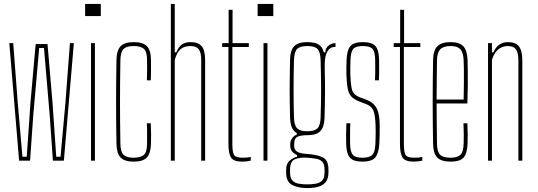

<svg xmlns="http://www.w3.org/2000/svg" viewBox="-20 -820 2744 980"><path d="M77.5 0 27.5 -600H47.5L70.5 -296L94.5 -20H116.5L135.5 -296L162 -595H222.5L248 -296L267 -20H289L314 -296L337 -600H357L306 0H250L234 -228L204.5 -575H180L149.5 -228L133.5 0Z M414.5 -738V-800H494.5V-738ZM444.5 0V-600H464.5V0Z M729.5 -410Q730.5 -431 730.8 -449Q731 -467 730.8 -483Q730.5 -499 730.5 -514Q730.5 -556 714.5 -570.5Q698.5 -585 662.5 -585Q626.5 -585 611 -570.5Q595.5 -556 594.5 -514Q593.5 -450.5 593 -399Q592.5 -347.5 592.5 -299.5Q592.5 -251.5 593 -200Q593.5 -148.5 594.5 -85Q595.5 -44 611 -29.5Q626.5 -15 662.5 -15Q698.5 -15 714.5 -29.5Q730.5 -44 730.5 -85Q730.5 -108.5 730.8 -134Q731 -159.5 729.5 -191H749.5Q751 -159 751.2 -133Q751.5 -107 750.5 -85Q749 -37 729.5 -16Q710 5 662.5 5Q615.5 5 595.5 -16Q575.5 -37 574.5 -85Q573.5 -138.5 573 -192.2Q572.5 -246 572.5 -299.5Q572.5 -353 573 -406.8Q573.5 -460.5 574.5 -514Q575.5 -563 595.5 -584Q615.5 -605 662.5 -605Q710 -605 730.2 -584Q750.5 -563 750.5 -514Q750.5 -493 750.8 -467.8Q751 -442.5 749.5 -410Z M852 0V-800H872V-553H880Q891.5 -581 908.5 -593Q925.5 -605 953 -605Q992 -605 1009.5 -584Q1027 -563 1027 -514V0H1007V-514Q1007 -552.5 994.2 -568.8Q981.5 -585 953 -585Q920 -585 901.2 -568.8Q882.5 -552.5 872 -514V0Z M1217 5Q1172 5 1159 -16Q1146 -37 1146 -85V-580H1114V-600H1147V-770H1167V-600H1250V-580H1166V-85Q1166 -44 1174.5 -29.5Q1183 -15 1219 -15Q1235 -15 1242.2 -16Q1249.5 -17 1260 -19V0Q1250.5 2 1239.5 3.5Q1228.5 5 1217 5Z M1295 -738V-800H1375V-738ZM1325 0V-600H1345V0Z M1548.5 140Q1501.5 140 1471 124Q1440.5 108 1440.5 60Q1440.5 56 1440.5 52.8Q1440.5 49.5 1440.5 46Q1440.5 14.5 1459.5 -1Q1478.5 -16.5 1496.5 -20V-28Q1478.5 -37 1470 -48.2Q1461.5 -59.5 1461.5 -76Q1461.5 -78.5 1461.5 -80.2Q1461.5 -82 1461.5 -84Q1461.5 -103.5 1472.5 -116.8Q1483.5 -130 1494.5 -132V-141Q1477.5 -151 1469.5 -170.2Q1461.5 -189.5 1460.5 -220Q1459.5 -262.5 1459 -295.2Q1458.5 -328 1458.5 -359.5Q1458.5 -391 1459 -427.5Q1459.5 -464 1460.5 -514Q1461 -546.5 1469.8 -566.5Q1478.5 -586.5 1497.8 -595.8Q1517 -605 1548.5 -605Q1586 -605 1606 -593Q1626 -581 1632.5 -553H1640.5Q1640.5 -573.5 1656.5 -586.8Q1672.5 -600 1692.5 -600V-580H1685.5Q1664.5 -580 1651 -557.2Q1637.5 -534.5 1637.5 -491V-468Q1638.5 -430.5 1638.8 -400.8Q1639 -371 1639 -343.8Q1639 -316.5 1638.2 -286.8Q1637.5 -257 1636.5 -220Q1635.5 -188 1626.8 -168.2Q1618 -148.5 1599 -139.2Q1580 -130 1548.5 -130Q1518 -130 1499.8 -122.5Q1481.5 -115 1481.5 -84V-76Q1481.5 -61.5 1488.8 -52.8Q1496 -44 1510.8 -39.8Q1525.5 -35.5 1548.5 -34Q1598 -31 1627.2 -17Q1656.5 -3 1656.5 46Q1656.5 49.5 1656.5 52.8Q1656.5 56 1656.5 60Q1656.5 92 1642.8 109.2Q1629 126.5 1604.5 133.2Q1580 140 1548.5 140ZM1548.5 121Q1572.5 121 1592.5 117.5Q1612.5 114 1624.5 101.2Q1636.5 88.5 1636.5 61Q1636.5 57 1636.5 53.2Q1636.5 49.5 1636.5 46Q1636.5 17.5 1624.8 5.5Q1613 -6.5 1593 -9.8Q1573 -13 1548.5 -15Q1512 -18 1486.2 -7.5Q1460.5 3 1460.5 46Q1460.5 49.5 1460.5 53.2Q1460.5 57 1460.5 61Q1460.5 88.5 1472.5 101.2Q1484.5 114 1504.5 117.5Q1524.5 121 1548.5 121ZM1548.5 -150Q1584.5 -150 1599.8 -164.5Q1615 -179 1616.5 -220Q1617.5 -254 1618.2 -290.2Q1619 -326.5 1619 -364Q1619 -401.5 1618.2 -439.2Q1617.5 -477 1616.5 -514Q1615 -556 1600.2 -570.5Q1585.5 -585 1548.5 -585Q1512 -585 1497 -570.5Q1482 -556 1480.5 -514Q1479.5 -477 1479 -439.2Q1478.5 -401.5 1478.5 -364Q1478.5 -326.5 1479 -290.2Q1479.5 -254 1480.5 -220Q1482 -179 1497.2 -164.5Q1512.5 -150 1548.5 -150Z M1830 5Q1783 5 1765.5 -16Q1748 -37 1747 -85Q1746.5 -107 1746.5 -133Q1746.5 -159 1748 -191H1768Q1766.5 -159.5 1766.8 -134Q1767 -108.5 1767 -85Q1768 -44 1781 -29.5Q1794 -15 1830 -15Q1866 -15 1880.2 -29.5Q1894.5 -44 1896 -85Q1896.5 -101 1897 -117.5Q1897.5 -134 1897.5 -149.8Q1897.5 -165.5 1897 -179Q1895.5 -228.5 1886.8 -253.2Q1878 -278 1848 -289L1814 -302Q1785.5 -313 1772 -328.8Q1758.5 -344.5 1754 -371.2Q1749.5 -398 1748 -442Q1747.5 -461.5 1748 -478Q1748.5 -494.5 1749 -514Q1750.5 -563 1767.8 -584Q1785 -605 1832 -605Q1879.5 -605 1897 -584Q1914.5 -563 1915 -514Q1915 -493 1915.2 -467.8Q1915.5 -442.5 1914 -410H1894Q1895 -431 1895.2 -449Q1895.5 -467 1895.2 -483Q1895 -499 1895 -514Q1894.5 -556 1881.2 -570.5Q1868 -585 1832 -585Q1796 -585 1783.2 -570.5Q1770.5 -556 1769 -514Q1768.5 -493 1768 -476.5Q1767.5 -460 1768 -442Q1769.5 -394 1775.8 -365.5Q1782 -337 1815 -324L1850 -311Q1886 -297.5 1902 -268.2Q1918 -239 1918 -179Q1918 -157.5 1917.8 -132.2Q1917.5 -107 1916 -85Q1913 -37 1895.2 -16Q1877.5 5 1830 5Z M2092.5 5Q2047.5 5 2034.5 -16Q2021.5 -37 2021.5 -85V-580H1989.5V-600H2022.5V-770H2042.5V-600H2125.5V-580H2041.5V-85Q2041.5 -44 2050 -29.5Q2058.5 -15 2094.5 -15Q2110.5 -15 2117.8 -16Q2125 -17 2135.5 -19V0Q2126 2 2115 3.5Q2104 5 2092.5 5Z M2280.5 5Q2232 5 2211.8 -16Q2191.5 -37 2190.5 -85Q2189.5 -138.5 2189 -192.2Q2188.5 -246 2188.5 -299.5Q2188.5 -353 2189 -406.8Q2189.5 -460.5 2190.5 -514Q2191.5 -563 2212.5 -584Q2233.5 -605 2280.5 -605Q2325 -605 2344.8 -584Q2364.5 -563 2366.5 -514Q2367 -496 2367.5 -465Q2368 -434 2367.8 -390.5Q2367.5 -347 2365.5 -292H2208.5Q2208.5 -245.5 2209.2 -196Q2210 -146.5 2210.5 -85Q2211.5 -44 2227 -29.5Q2242.5 -15 2278.5 -15Q2314.5 -15 2329.8 -29.5Q2345 -44 2346.5 -85Q2347.5 -107.5 2347.2 -133.2Q2347 -159 2345.5 -191H2365.5Q2367 -159 2367.2 -133Q2367.5 -107 2366.5 -85Q2364.5 -37 2346.5 -16Q2328.5 5 2280.5 5ZM2208.5 -312H2346.5Q2347.5 -356.5 2347.8 -395.5Q2348 -434.5 2347.8 -464.8Q2347.5 -495 2346.5 -514Q2344.5 -552.5 2329.5 -568.8Q2314.5 -585 2280.5 -585Q2244 -585 2227.8 -568.8Q2211.5 -552.5 2210.5 -514Q2210 -455 2209.2 -406.5Q2208.5 -358 2208.5 -312Z M2471 0V-600H2491V-553H2499Q2509 -578 2527.8 -591.5Q2546.5 -605 2572 -605Q2611 -605 2628.2 -584Q2645.5 -563 2646 -514V0H2626V-514Q2625.5 -552.5 2613 -568.8Q2600.5 -585 2572 -585Q2543 -585 2522 -566.8Q2501 -548.5 2491 -514V0Z"/></svg>

Font: Big Shoulders Thin
Style: Regular
Weight: 100
Designer: Patric King
Foundry: XO Type Co
Version: Version 2.002